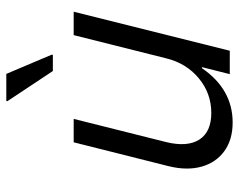

<svg xmlns="http://www.w3.org/2000/svg" viewBox="-95 -661 765 615"><g transform="rotate(-90 287.5 -353.5)"><path d="M202.5 9.2Q147.5 9.2 110.8 -17.5Q74.2 -44.2 61.2 -90.4Q48.3 -136.7 62.5 -195L139.2 -500H214.2L140 -204.2Q123.3 -135.8 147.9 -97.5Q172.5 -59.2 233.3 -59.2Q295.8 -59.2 344.2 -99.2Q392.5 -139.2 408.3 -204.2L482.5 -500H557.5L432.5 0H357.5L380 -89.2H376.7Q309.2 9.2 202.5 9.2ZM367.5 -566.7 270.8 -712.5 271.7 -715.8H358.3L420 -570L419.2 -566.7Z"/></g></svg>

Font: Funnel Sans Light
Style: Italic
Weight: 300
Italic angle: -14.036°
Designer: NORD ID, Kristian Moeller
Foundry: Dicotype
Version: Version 1.000